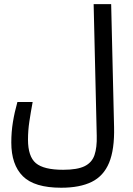

<svg xmlns="http://www.w3.org/2000/svg" viewBox="-20 -713 626 904"><path d="M268.1 170.9Q142.1 170.9 87.6 116.7Q33.2 62.5 33.2 -42Q33.2 -91.8 40.8 -138.2Q48.3 -184.6 62 -232.9H133.8Q124.5 -183.1 118.2 -140.6Q111.8 -98.1 111.8 -55.7Q111.8 23.9 148.9 55.2Q186 86.4 277.3 86.4Q344.2 86.4 378.7 69.3Q413.1 52.2 425 16.8Q437 -18.6 435.5 -74.2L420.9 -693.4H503.4L517.1 -114.3Q519.5 -9.3 493.7 53.2Q467.8 115.7 411.9 143.3Q356 170.9 268.1 170.9Z"/></svg>

Font: Cascadia Code NF SemiLight
Style: Regular
Weight: 350
Monospace: yes
Designer: Aaron Bell
Foundry: Saja Typeworks
Version: Version 2404.023; ttfautohint (v1.8.4)